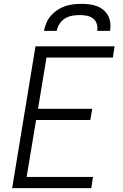

<svg xmlns="http://www.w3.org/2000/svg" viewBox="-20 -975 640 995"><path d="M43 0 164 -735H574L565 -677H221L177 -411H458L448 -353H167L118 -58H462L453 0ZM208 -815Q212 -836 220.5 -856.5Q229 -877 244 -894Q259 -911 278 -923.5Q297 -936 317.5 -943Q338 -950 359.5 -952.5Q381 -955 402 -955Q423 -955 443.5 -952.5Q464 -950 482.5 -943Q501 -936 516 -923.5Q531 -911 540 -894Q549 -877 551.5 -856.5Q554 -836 550 -815H484Q487 -834 481.5 -851.5Q476 -869 462 -879.5Q448 -890 430 -893.5Q412 -897 393 -897Q374 -897 354 -893.5Q334 -890 317 -879.5Q300 -869 288.5 -851.5Q277 -834 274 -815Z"/></svg>

Font: Iosevka Aile Light
Style: Italic
Weight: 300
Italic angle: -9°
Designer: Belleve Invis
Foundry: Belleve Invis
Version: Version 31.1.0; ttfautohint (v1.8.4)